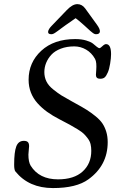

<svg xmlns="http://www.w3.org/2000/svg" viewBox="-20 -910 571 947"><path d="M302.7 -785.2Q294.4 -779.3 283 -770.8Q271.5 -762.2 265.9 -758.1Q260.3 -753.9 253.4 -749.3Q246.6 -744.6 241.9 -742.9Q237.3 -741.2 233.4 -741.2Q215.8 -741.2 217.3 -753.9Q218.8 -766.1 233.9 -781.7L309.1 -859.9Q337.4 -889.6 361.3 -889.6Q384.3 -889.6 399.9 -868.7L457.5 -789.1Q474.1 -766.6 472.7 -753.9Q471.2 -741.2 453.6 -741.2Q449.7 -741.2 445.6 -742.9Q441.4 -744.6 435.5 -749.3Q429.7 -753.9 425 -757.8Q420.4 -761.7 411.1 -770.5Q401.9 -779.3 395 -785.2Q364.3 -812.5 353 -820.3Q344.2 -814.9 302.7 -785.2ZM123.5 -189Q123.5 -182.1 121.8 -168.7Q120.1 -155.3 120.1 -147.5Q120.1 -111.3 131.3 -92.8Q173.3 -25.4 266.1 -25.4Q345.2 -25.4 387.7 -64.2Q430.2 -103 430.2 -166Q430.2 -184.1 426.8 -198.7Q423.3 -213.4 413.3 -226.8Q403.3 -240.2 393.6 -249.8Q383.8 -259.3 362.5 -272.5Q341.3 -285.6 324 -294.9Q306.6 -304.2 273.9 -321.3Q238.8 -339.4 212.4 -358.4Q186 -377.4 164.8 -401.1Q143.6 -424.8 132.3 -453.9Q121.1 -482.9 121.1 -516.6Q121.1 -602.1 183.6 -659.7Q246.1 -717.3 351.1 -717.3Q382.3 -717.3 405.5 -710.2Q428.7 -703.1 438.7 -694.8Q448.7 -686.5 457.3 -679.4Q465.8 -672.4 471.2 -672.4Q474.6 -672.4 485.1 -682.4Q495.6 -692.4 502.9 -692.4Q527.8 -692.4 527.8 -642.6Q527.8 -624 523.2 -595.9Q518.6 -567.9 511.7 -552.7Q504.4 -535.6 496.6 -528.6Q488.8 -521.5 474.1 -521.5Q453.1 -521.5 453.1 -540.5Q453.1 -543.5 454.6 -563Q456.1 -582.5 454.8 -596.7Q453.6 -610.8 448.7 -619.6Q432.1 -649.4 404.8 -665.3Q377.4 -681.2 346.2 -681.2Q309.1 -681.2 279.8 -669.9Q250.5 -658.7 233.4 -640.1Q216.3 -621.6 207.5 -599.6Q198.7 -577.6 198.7 -554.2Q198.7 -529.3 209 -508.3Q219.2 -487.3 243.2 -468.3Q267.1 -449.2 283.7 -439Q300.3 -428.7 335 -409.7Q344.2 -404.3 349.1 -401.9Q385.3 -382.3 407.7 -368.2Q430.2 -354 451.9 -336.2Q473.6 -318.4 485.4 -300.8Q497.1 -283.2 504.2 -260Q511.2 -236.8 511.2 -209Q511.2 -94.2 416 -25.4Q356.9 17.6 241.2 17.6Q122.6 17.6 56.2 -64Q49.8 -71.8 49.8 -97.7Q49.8 -160.2 60.3 -187.7Q70.8 -215.3 97.7 -215.3Q111.3 -215.3 117.4 -209.2Q123.5 -203.1 123.5 -189Z"/></svg>

Font: Cooper*
Style: Italic
Weight: 400
Italic angle: -7°
Designer: Owen Earl
Foundry: indestructible type*
Version: Version 0.001